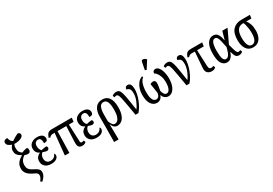

<svg xmlns="http://www.w3.org/2000/svg" viewBox="53 -2040 4988 3506"><g transform="rotate(-30 2546.5 -286.5)"><path d="M275 209 243 185Q272 147 281.5 123Q291 99 291 79Q291 52 275 36.5Q259 21 227 7Q132 -36 93 -82.5Q54 -129 53 -190Q53 -244 73 -282.5Q93 -321 125 -348.5Q157 -376 193 -394V-399Q173 -409 148 -426.5Q123 -444 105 -473Q87 -502 87 -545Q87 -571 98 -598.5Q109 -626 134 -654Q98 -665 67.5 -688Q37 -711 37 -745Q37 -771 50 -783.5Q63 -796 82 -800Q101 -804 117 -803Q125 -766 141 -739.5Q157 -713 185 -701Q212 -721 247 -741.5Q282 -762 327 -781Q352 -774 361.5 -762.5Q371 -751 371 -731Q371 -704 345.5 -684Q320 -664 276 -653.5Q232 -643 175 -644Q168 -628 163 -608.5Q158 -589 158 -564Q158 -509 177 -480.5Q196 -452 226 -435Q264 -452 296 -459Q328 -466 342 -465Q351 -453 354 -439.5Q357 -426 357 -415Q357 -358 294 -360Q286 -360 268 -365Q250 -370 233 -376Q191 -350 165.5 -311Q140 -272 140 -209Q140 -167 160.5 -134.5Q181 -102 247 -69Q290 -48 315 -30Q340 -12 351 7.5Q362 27 362 56Q362 93 342 128.5Q322 164 275 209Z M584 10Q498 10 453.5 -32.5Q409 -75 409 -137Q409 -193 436.5 -226Q464 -259 501 -273V-276Q465 -290 443.5 -321Q422 -352 422 -399Q422 -448 446 -480.5Q470 -513 509 -529.5Q548 -546 592 -546Q645 -546 676 -531.5Q707 -517 720 -494Q733 -471 733 -445Q733 -417 718 -400.5Q703 -384 654 -384Q654 -413 649.5 -439Q645 -465 631 -481Q617 -497 588 -497Q555 -497 532 -473.5Q509 -450 509 -401Q509 -361 524 -331Q539 -301 555 -298Q584 -305 609 -310Q634 -315 658 -315Q664 -312 670.5 -303Q677 -294 677 -277Q677 -260 664 -247.5Q651 -235 631 -235Q615 -235 596 -240.5Q577 -246 546 -258Q539 -252 527 -239Q515 -226 506 -204Q497 -182 497 -149Q497 -124 506.5 -100.5Q516 -77 538.5 -61Q561 -45 599 -45Q638 -45 668 -64.5Q698 -84 717 -127Q723 -123 728 -113.5Q733 -104 733 -90Q733 -47 694 -18.5Q655 10 584 10Z M870 0 915 -453H871Q855 -453 837.5 -445Q820 -437 805 -417L774 -427Q787 -463 801 -487.5Q815 -512 838.5 -524Q862 -536 902 -536H1325L1315 -453H1216L1231 -96Q1232 -74 1239 -64Q1246 -54 1262 -54Q1273 -54 1283 -57.5Q1293 -61 1303 -67L1320 -27Q1302 -9 1282 -1.5Q1262 6 1236 6Q1187 6 1165.5 -23Q1144 -52 1147 -122L1161 -453H976L965 0Z M1540 10Q1454 10 1409.5 -32.5Q1365 -75 1365 -137Q1365 -193 1392.5 -226Q1420 -259 1457 -273V-276Q1421 -290 1399.5 -321Q1378 -352 1378 -399Q1378 -448 1402 -480.5Q1426 -513 1465 -529.5Q1504 -546 1548 -546Q1601 -546 1632 -531.5Q1663 -517 1676 -494Q1689 -471 1689 -445Q1689 -417 1674 -400.5Q1659 -384 1610 -384Q1610 -413 1605.5 -439Q1601 -465 1587 -481Q1573 -497 1544 -497Q1511 -497 1488 -473.5Q1465 -450 1465 -401Q1465 -361 1480 -331Q1495 -301 1511 -298Q1540 -305 1565 -310Q1590 -315 1614 -315Q1620 -312 1626.5 -303Q1633 -294 1633 -277Q1633 -260 1620 -247.5Q1607 -235 1587 -235Q1571 -235 1552 -240.5Q1533 -246 1502 -258Q1495 -252 1483 -239Q1471 -226 1462 -204Q1453 -182 1453 -149Q1453 -124 1462.5 -100.5Q1472 -77 1494.5 -61Q1517 -45 1555 -45Q1594 -45 1624 -64.5Q1654 -84 1673 -127Q1679 -123 1684 -113.5Q1689 -104 1689 -90Q1689 -47 1650 -18.5Q1611 10 1540 10Z M1772 236 1775 -66V-291Q1775 -413 1824.5 -479.5Q1874 -546 1971 -546Q2061 -546 2108.5 -478.5Q2156 -411 2156 -278Q2156 -180 2132 -116Q2108 -52 2067 -21Q2026 10 1974 10Q1940 10 1912 -11.5Q1884 -33 1864 -84H1862L1867 236ZM1955 -44Q1984 -44 2009.5 -67Q2035 -90 2051 -141.5Q2067 -193 2067 -278Q2067 -385 2043.5 -439.5Q2020 -494 1964 -494Q1909 -494 1885.5 -439Q1862 -384 1862 -293V-148Q1881 -99 1902 -71.5Q1923 -44 1955 -44Z M2359 0Q2337 -130 2322 -216.5Q2307 -303 2296 -355.5Q2285 -408 2275 -434.5Q2265 -461 2254 -470Q2243 -479 2227 -479Q2217 -479 2207.5 -476.5Q2198 -474 2188 -466L2171 -506Q2207 -539 2262 -539Q2297 -539 2318.5 -519Q2340 -499 2355 -448.5Q2370 -398 2385 -307.5Q2400 -217 2421 -76Q2438 -96 2456.5 -128.5Q2475 -161 2491 -199Q2507 -237 2516.5 -276.5Q2526 -316 2526 -350Q2526 -400 2518 -425.5Q2510 -451 2492.5 -463Q2475 -475 2445 -482Q2445 -511 2460.5 -527.5Q2476 -544 2502 -544Q2545 -544 2563.5 -509Q2582 -474 2582 -409Q2582 -363 2570 -308Q2558 -253 2536.5 -197Q2515 -141 2485.5 -90Q2456 -39 2421 0Z M2812 10Q2740 10 2693 -54.5Q2646 -119 2646 -254Q2646 -315 2664 -374Q2682 -433 2717.5 -479Q2753 -525 2807 -546L2827 -530Q2791 -502 2771 -459.5Q2751 -417 2742.5 -366Q2734 -315 2734 -260Q2734 -174 2748.5 -128.5Q2763 -83 2785.5 -67Q2808 -51 2831 -51Q2854 -51 2877 -72Q2900 -93 2907 -148Q2901 -194 2891.5 -249Q2882 -304 2876 -347Q2887 -355 2903.5 -360.5Q2920 -366 2935 -366Q2967 -366 2978.5 -347Q2990 -328 2990 -306Q2990 -285 2985.5 -253Q2981 -221 2976 -193Q2971 -165 2968 -152Q2981 -100 3000 -75.5Q3019 -51 3050 -51Q3088 -51 3112.5 -99.5Q3137 -148 3137 -242Q3137 -313 3118 -364.5Q3099 -416 3073.5 -446Q3048 -476 3030 -482Q3030 -511 3045.5 -527.5Q3061 -544 3089 -544Q3121 -544 3145.5 -521Q3170 -498 3187 -459Q3204 -420 3213 -372Q3222 -324 3222 -274Q3222 -189 3200.5 -125Q3179 -61 3140.5 -25.5Q3102 10 3052 10Q3010 10 2976.5 -17Q2943 -44 2932 -88Q2916 -37 2884 -13.5Q2852 10 2812 10ZM2944 -606 2914 -620 2944 -776Q2949 -802 2967 -807Q2985 -812 3007 -802.5Q3029 -793 3045 -776V-764Z M3434 0Q3412 -130 3397 -216.5Q3382 -303 3371 -355.5Q3360 -408 3350 -434.5Q3340 -461 3329 -470Q3318 -479 3302 -479Q3292 -479 3282.5 -476.5Q3273 -474 3263 -466L3246 -506Q3282 -539 3337 -539Q3372 -539 3393.5 -519Q3415 -499 3430 -448.5Q3445 -398 3460 -307.5Q3475 -217 3496 -76Q3513 -96 3531.5 -128.5Q3550 -161 3566 -199Q3582 -237 3591.5 -276.5Q3601 -316 3601 -350Q3601 -400 3593 -425.5Q3585 -451 3567.5 -463Q3550 -475 3520 -482Q3520 -511 3535.5 -527.5Q3551 -544 3577 -544Q3620 -544 3638.5 -509Q3657 -474 3657 -409Q3657 -363 3645 -308Q3633 -253 3611.5 -197Q3590 -141 3560.5 -90Q3531 -39 3496 0Z M3968 10Q3912 10 3878 -22Q3844 -54 3849 -125L3874 -458H3801Q3785 -458 3767.5 -450Q3750 -442 3735 -422L3704 -432Q3717 -468 3731 -491Q3745 -514 3768.5 -525Q3792 -536 3832 -536H4073L4063 -458H3922L3936 -119Q3938 -79 3950.5 -64.5Q3963 -50 3985 -50Q4001 -50 4012 -53Q4023 -56 4035 -63L4052 -23Q4035 -6 4015.5 2Q3996 10 3968 10Z M4288 10Q4221 10 4179 -51.5Q4137 -113 4137 -257Q4137 -402 4183.5 -474Q4230 -546 4306 -546Q4340 -546 4366.5 -531.5Q4393 -517 4413 -478.5Q4433 -440 4446 -369H4451L4498 -536H4609L4475 -252Q4496 -167 4510.5 -124.5Q4525 -82 4537.5 -68Q4550 -54 4564 -54Q4572 -54 4583 -57Q4594 -60 4605 -67L4622 -27Q4591 6 4542 6Q4497 6 4475 -24.5Q4453 -55 4435 -126H4431Q4419 -90 4400.5 -59Q4382 -28 4355 -9Q4328 10 4288 10ZM4302 -54Q4329 -54 4348.5 -74.5Q4368 -95 4381 -125.5Q4394 -156 4402.5 -187Q4411 -218 4417 -240Q4400 -325 4387 -379Q4374 -433 4357 -458.5Q4340 -484 4310 -484Q4225 -484 4225 -266Q4225 -160 4242.5 -107Q4260 -54 4302 -54Z M4839 10Q4748 10 4700 -59Q4652 -128 4652 -246Q4652 -393 4718.5 -464.5Q4785 -536 4900 -536H5080L5071 -464H4963Q4994 -424 5013 -369.5Q5032 -315 5032 -235Q5032 -165 5011 -109.5Q4990 -54 4947.5 -22Q4905 10 4839 10ZM4841 -41Q4891 -41 4917.5 -90Q4944 -139 4944 -230Q4944 -283 4937.5 -330Q4931 -377 4921.5 -412.5Q4912 -448 4902 -464H4884Q4846 -464 4813 -443.5Q4780 -423 4760 -375Q4740 -327 4740 -242Q4740 -150 4763.5 -95.5Q4787 -41 4841 -41Z"/></g></svg>

Font: Noto Serif ExtraCondensed
Style: Regular
Weight: 400
Width: 2
Designer: Monotype Design Team
Foundry: Monotype Imaging Inc.
Version: Version 2.015